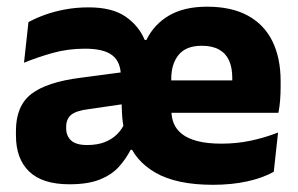

<svg xmlns="http://www.w3.org/2000/svg" viewBox="-20 -526 870 560"><path d="M601 13Q494.5 13 433.2 -22.5Q372 -58 352 -119L342 -146Q337 -172 335.8 -196.2Q334.5 -220.5 334.5 -244L332.5 -304Q332.5 -345 307.8 -364.5Q283 -384 228 -384Q178 -384 133.5 -371.5Q89 -359 50 -343L63 -461.5Q84 -473 111 -482.8Q138 -492.5 170 -498.5Q202 -504.5 239 -504.5Q306.5 -504.5 345.5 -478Q384.5 -451.5 402 -409.5H407Q429.5 -455.5 473.5 -481Q517.5 -506.5 584 -506.5Q655 -506.5 702.8 -480.5Q750.5 -454.5 774.5 -405.8Q798.5 -357 798.5 -289V-272.5Q798.5 -253.5 797 -233.8Q795.5 -214 792 -197H654.5Q656 -226 656.8 -251.5Q657.5 -277 657.5 -298Q657.5 -329 648 -349.8Q638.5 -370.5 618.8 -381.5Q599 -392.5 568.5 -392.5Q522.5 -392.5 501 -366Q479.5 -339.5 479.5 -296.5V-252.5L480 -236.5V-202.5Q480 -182.5 487.2 -165.2Q494.5 -148 511 -135Q527.5 -122 555.8 -114.5Q584 -107 626.5 -107Q670.5 -107 711.8 -115.8Q753 -124.5 791 -139.5L778.5 -25Q746.5 -7 701.2 3Q656 13 601 13ZM182.5 11.5Q103.5 11.5 65 -25.8Q26.5 -63 26.5 -131V-144.5Q26.5 -217 71.2 -251.8Q116 -286.5 213.5 -299L345.5 -316.5L354.5 -224.5L237.5 -207.5Q202 -203 187.5 -191Q173 -179 173 -155.5V-152Q173 -129.5 187.5 -116.2Q202 -103 234 -103Q264 -103 285.5 -111.5Q307 -120 321.5 -134.5Q336 -149 343 -166L386.5 -89H361Q346.5 -61 325.5 -38.2Q304.5 -15.5 270.2 -2Q236 11.5 182.5 11.5ZM414.5 -197V-291.5H761.5V-197Z"/></svg>

Font: Anek Bangla
Style: Bold
Weight: 700
Designer: Sulekha Rajkumar (Bangla), Yesha Goshar (Latin)
Foundry: Ek Type
Version: Version 1.003